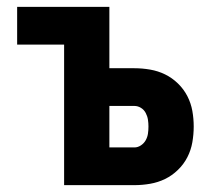

<svg xmlns="http://www.w3.org/2000/svg" viewBox="-20 -540 640 560"><path d="M167 0V-410H30V-520H299V-341H372Q395 -341 418 -337Q441 -333 461.5 -323Q482 -313 499 -296.5Q516 -280 526.5 -259.5Q537 -239 541 -216.5Q545 -194 545 -171Q545 -148 541 -125Q537 -102 526.5 -81.5Q516 -61 499 -44.5Q482 -28 461.5 -18Q441 -8 418 -4Q395 0 372 0ZM372 -110Q382 -110 391 -116Q400 -122 405 -131Q410 -140 411.5 -150Q413 -160 413 -171Q413 -181 411.5 -191Q410 -201 405 -210.5Q400 -220 391 -225.5Q382 -231 372 -231H299V-110Z"/></svg>

Font: Iosevka SS04 XBd Ex
Style: Regular
Weight: 800
Width: 7
Monospace: yes
Designer: Belleve Invis
Foundry: Belleve Invis
Version: Version 19.0.0; ttfautohint (v1.8.4)